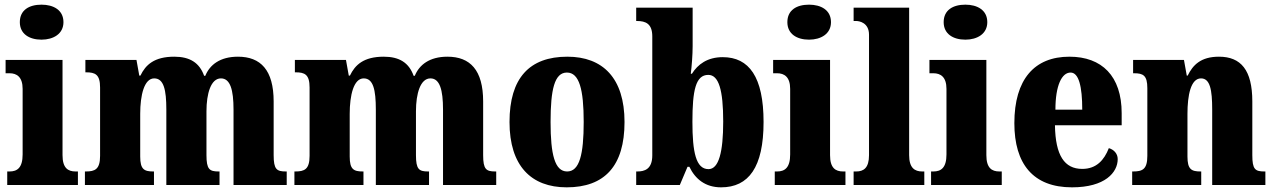

<svg xmlns="http://www.w3.org/2000/svg" viewBox="-20 -793 5465 823"><path d="M158 -623C209 -623 252 -648 252 -698C252 -750 209 -773 158 -773C105 -773 65 -750 65 -698C65 -648 105 -623 158 -623ZM11 0H314V-58H304C271 -58 248 -73 248 -128V-536H4V-479H21C52 -479 77 -463 77 -412V-131C77 -74 54 -58 21 -58H11Z M344 0H640V-58H637C598 -58 581 -67 581 -122V-305C581 -385 598 -457 641 -457C682 -457 693 -408 693 -323V0H921V-58H917C878 -58 865 -67 865 -128V-316C865 -392 884 -457 927 -457C967 -457 981 -408 981 -323V0H1209V-58H1205C1166 -58 1153 -67 1153 -128V-358C1153 -493 1097 -550 1000 -550C923 -550 879 -515 860 -468H855C835 -524 794 -550 727 -550C641 -550 604 -515 582 -469H577L565 -536H346V-483H349C388 -483 409 -474 409 -418V-125C409 -67 387 -58 348 -58H344Z M1242 0H1538V-58H1535C1496 -58 1479 -67 1479 -122V-305C1479 -385 1496 -457 1539 -457C1580 -457 1591 -408 1591 -323V0H1819V-58H1815C1776 -58 1763 -67 1763 -128V-316C1763 -392 1782 -457 1825 -457C1865 -457 1879 -408 1879 -323V0H2107V-58H2103C2064 -58 2051 -67 2051 -128V-358C2051 -493 1995 -550 1898 -550C1821 -550 1777 -515 1758 -468H1753C1733 -524 1692 -550 1625 -550C1539 -550 1502 -515 1480 -469H1475L1463 -536H1244V-483H1247C1286 -483 1307 -474 1307 -418V-125C1307 -67 1285 -58 1246 -58H1242Z M2409 10C2572 10 2657 -82 2657 -270C2657 -458 2564 -550 2412 -550C2249 -550 2164 -458 2164 -270C2164 -82 2257 10 2409 10ZM2411 -58C2358 -58 2340 -131 2340 -270C2340 -410 2357 -482 2410 -482C2463 -482 2482 -410 2482 -270C2482 -131 2464 -58 2411 -58Z M3071 10C3189 10 3253 -76 3253 -270C3253 -463 3191 -548 3078 -548C3012 -548 2971 -517 2946 -477H2941C2945 -508 2949 -558 2949 -595V-760H2707V-703H2710C2747 -703 2776 -692 2776 -637V-127C2776 -67 2742 -58 2712 -58H2707V0H2894L2927 -78H2935C2960 -26 3003 10 3071 10ZM3017 -68C2963 -68 2948 -141 2948 -271C2948 -406 2962 -472 3016 -472C3061 -472 3080 -407 3080 -272C3080 -141 3061 -68 3017 -68Z M3448 -623C3499 -623 3542 -648 3542 -698C3542 -750 3499 -773 3448 -773C3395 -773 3355 -750 3355 -698C3355 -648 3395 -623 3448 -623ZM3301 0H3604V-58H3594C3561 -58 3538 -73 3538 -128V-536H3294V-479H3311C3342 -479 3367 -463 3367 -412V-131C3367 -74 3344 -58 3311 -58H3301Z M3639 0H3942V-58H3933C3901 -58 3877 -73 3877 -128V-760H3639V-703H3650C3663 -703 3705 -696 3705 -644V-128C3705 -73 3682 -58 3650 -58H3639Z M4118 -623C4169 -623 4212 -648 4212 -698C4212 -750 4169 -773 4118 -773C4065 -773 4025 -750 4025 -698C4025 -648 4065 -623 4118 -623ZM3971 0H4274V-58H4264C4231 -58 4208 -73 4208 -128V-536H3964V-479H3981C4012 -479 4037 -463 4037 -412V-131C4037 -74 4014 -58 3981 -58H3971Z M4575 10C4717 10 4771 -54 4771 -111C4771 -135 4754 -152 4733 -158C4713 -107 4680 -69 4619 -69C4543 -69 4504 -126 4502 -256H4788V-308C4788 -467 4703 -550 4564 -550C4414 -550 4328 -453 4328 -265C4328 -91 4408 10 4575 10ZM4619 -323H4504C4504 -426 4531 -482 4569 -482C4604 -482 4619 -423 4619 -323Z M4833 0H5129V-58H5126C5087 -58 5070 -67 5070 -122V-305C5070 -384 5084 -457 5128 -457C5167 -457 5176 -408 5176 -323V0H5404V-58H5400C5360 -58 5348 -67 5348 -128V-358C5348 -493 5299 -550 5205 -550C5127 -550 5093 -514 5071 -469H5067L5055 -536H4837V-479H4841C4880 -479 4898 -470 4898 -415V-125C4898 -67 4877 -58 4837 -58H4833Z"/></svg>

Font: Noto Serif Tamil Condensed Black
Style: Regular
Weight: 900
Width: 3
Designer: Indian Type Foundry, Tom Grace, and the Monotype Design Team
Foundry: Monotype Imaging Inc.
Version: Version 2.004